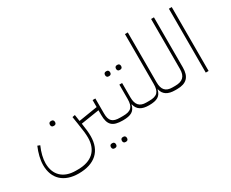

<svg xmlns="http://www.w3.org/2000/svg" viewBox="-135 -1213 2316 1926"><g transform="rotate(-30 1022.5 -250.0)"><path d="M881 201H886C902 201 913 192 913 173C913 153 902 144 886 144H881C865 144 854 153 854 173C854 192 865 201 881 201ZM754 201H759C775 201 786 192 786 173C786 153 775 144 759 144H754C738 144 727 153 727 173C727 192 738 201 754 201ZM336 -299H341C357 -299 368 -308 368 -327C368 -347 357 -356 341 -356H336C320 -356 309 -347 309 -327C309 -308 320 -299 336 -299ZM966 0H967L979 -12V-38H956C869 -38 836 -68 836 -156V-329H804V-248L586 -213L575 -288L544 -282L557 -199C571 -111 576 -68 576 -26C576 119 488 201 330 201H304C162 201 78 121 78 -15C78 -69 94 -134 123 -199L95 -210C66 -143 48 -72 48 -10C48 147 148 240 317 240C503 240 607 145 607 -26C607 -65 603 -106 592 -178L804 -211V-156C804 -41 847 0 966 0Z M1191 -454H1196C1212 -454 1223 -463 1223 -482C1223 -502 1212 -511 1196 -511H1191C1175 -511 1164 -502 1164 -482C1164 -463 1175 -454 1191 -454ZM1064 -454H1069C1085 -454 1096 -463 1096 -482C1096 -502 1085 -511 1069 -511H1064C1048 -511 1037 -502 1037 -482C1037 -463 1048 -454 1064 -454ZM967 0C1061 0 1104 -25 1120 -95H1123C1138 -30 1185 0 1269 0L1281 -12V-38H1258C1182 -38 1146 -77 1146 -163V-329H1114V-163C1114 -71 1082 -38 990 -38H979L967 -26Z M1269 0C1363 0 1406 -25 1422 -95H1425C1440 -30 1488 0 1572 0L1584 -12V-38H1561C1484 -38 1449 -77 1449 -163V-740H1416V-163C1416 -71 1384 -38 1292 -38H1281L1269 -26Z M1572 0H1594C1703 0 1752 -51 1752 -160V-740H1719V-160C1719 -76 1680 -38 1594 -38H1584L1572 -26Z M1925 0H1958V-740H1925Z"/></g></svg>

Font: IBM Plex Arabic ExtraLight
Style: Regular
Weight: 200
Designer: Mike Abbink, Paul van der Laan, Pieter van Rosmalen, Wael Morcos, Khajak Apelian
Foundry: Bold Monday
Version: Version 1.0